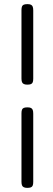

<svg xmlns="http://www.w3.org/2000/svg" viewBox="-20 -707 255 930"><path d="M112 -297Q102 -297 95.5 -300Q89 -303 86.5 -309.5Q84 -316 84 -327V-658Q84 -669 86.5 -675.5Q89 -682 95.5 -684.5Q102 -687 113 -687Q124 -687 130 -684Q136 -681 138.5 -674.5Q141 -668 141 -656V-326Q141 -315 138.5 -308.5Q136 -302 129.5 -299.5Q123 -297 112 -297ZM112 203Q102 203 95.5 200Q89 197 86.5 190.5Q84 184 84 173V-158Q84 -169 86.5 -175.5Q89 -182 95.5 -184.5Q102 -187 113 -187Q124 -187 130 -184Q136 -181 138.5 -174.5Q141 -168 141 -156V174Q141 185 138.5 191.5Q136 198 129.5 200.5Q123 203 112 203Z"/></svg>

Font: Fredoka Light Light
Style: Regular
Weight: 300
Version: Version 2.001